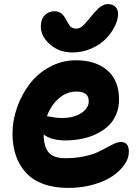

<svg xmlns="http://www.w3.org/2000/svg" viewBox="-20 -859 681 937"><path d="M333 -603Q268.6 -603 223.9 -642.3Q179.2 -681.6 179.2 -729Q179.2 -764.6 198 -784.4Q216.8 -804.2 247.1 -804.2Q281.7 -804.2 303.2 -762.2Q304.7 -759.3 308.8 -752Q313 -744.6 314.9 -741.5Q316.9 -738.3 321 -732.9Q325.2 -727.5 329.1 -725.3Q333 -723.1 339.4 -721.2Q345.7 -719.2 353 -719.2Q366.7 -719.2 380.1 -730Q393.6 -740.7 413.6 -765.4Q433.6 -790 439 -795.9Q455.6 -813.5 461.4 -819.1Q467.3 -824.7 480 -831.8Q492.7 -838.9 505.9 -838.9Q530.3 -838.9 543.2 -825.7Q556.2 -812.5 556.2 -791Q556.2 -762.7 540 -730.2Q523.9 -697.8 496.1 -669.2Q468.3 -640.6 425 -621.8Q381.8 -603 333 -603ZM313 58.1Q243.7 58.1 190.9 38.6Q138.2 19 105.7 -17.1Q73.2 -53.2 57.1 -101.1Q41 -148.9 41 -208Q41 -271 63.2 -334.2Q85.4 -397.5 124.5 -449Q163.6 -500.5 223.1 -532.7Q282.7 -564.9 351.1 -564.9Q447.3 -564.9 504.2 -515.4Q561 -465.8 561 -374Q561 -334 546.9 -300.5Q532.7 -267.1 508.1 -244.1Q483.4 -221.2 450 -205.1Q416.5 -189 378.4 -181.4Q340.3 -173.8 298.8 -173.8Q229 -173.8 192.9 -203.1Q193.8 -143.1 217.5 -115Q241.2 -86.9 297.9 -86.9Q345.7 -86.9 386.2 -95Q426.8 -103 452.6 -114.7Q478.5 -126.5 499.3 -138.2Q520 -149.9 538.1 -158Q556.2 -166 570.8 -166Q608.9 -166 608.9 -118.2Q608.9 -86.4 587.2 -55.2Q565.4 -23.9 527.6 1.5Q489.7 26.9 433.3 42.5Q377 58.1 313 58.1ZM353 -412.1Q305.2 -412.1 266.8 -378.7Q228.5 -345.2 209 -292Q213.9 -291.5 226.6 -289.1Q239.3 -286.6 253.4 -284.9Q267.6 -283.2 283.2 -283.2Q338.4 -283.2 375.7 -306.6Q413.1 -330.1 413.1 -365.2Q413.1 -412.1 353 -412.1Z"/></svg>

Font: Shantell Sans Irregular
Style: Bold
Weight: 700
Designer: Stephen Nixon, Anya Danilova, Shantell Martin
Foundry: Arrow Type
Version: Version 1.006;[9816181b4]